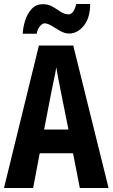

<svg xmlns="http://www.w3.org/2000/svg" viewBox="-20 -993 564 962"><path d="M380 -51 346 -225H179L146 -51H0L175 -765H347L524 -51ZM283 -543Q275 -581 271 -605Q267 -629 262 -656Q259 -634 251.5 -600.5Q244 -567 240 -545L201 -344H323ZM94 -824Q95 -854 105.5 -888.5Q116 -923 138 -947.5Q160 -972 196 -972Q222 -972 243.5 -959.5Q265 -947 284 -934Q303 -921 324 -921Q338 -921 348 -937Q358 -953 362 -973H432Q431 -901 399 -863Q367 -825 327 -825Q305 -825 282.5 -837.5Q260 -850 239.5 -863Q219 -876 203 -876Q192 -876 179.5 -861Q167 -846 164 -824Z"/></svg>

Font: Noto Sans Tamil UI ExtraCondensed
Style: Bold
Weight: 700
Width: 2
Designer: Jelle Bosma - Monotype Design Team
Foundry: Monotype Imaging Inc.
Version: Version 2.004; ttfautohint (v1.8.4.7-5d5b)